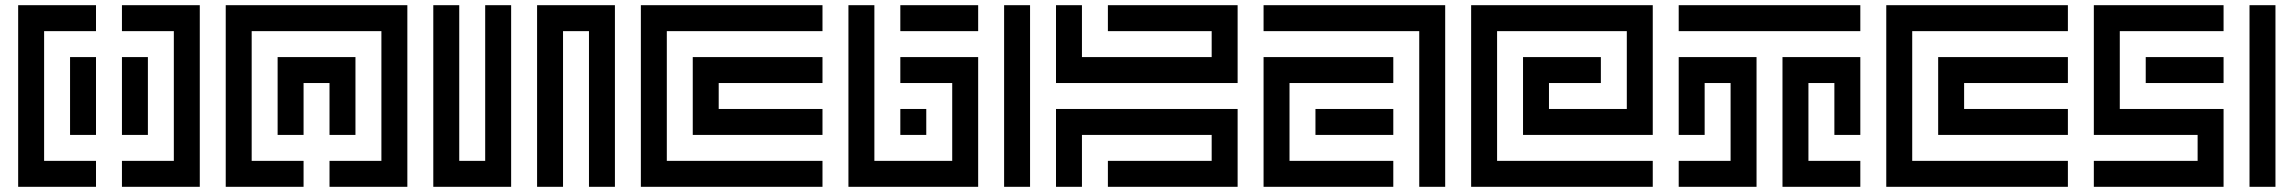

<svg xmlns="http://www.w3.org/2000/svg" viewBox="-20 -720 8840 740"><path d="M50 -700V0H350V-100H150V-600H350V-700ZM450 -700V-600H650V-100H450V0H750V-700ZM350 -200V-500H250V-200ZM450 -500V-200H550V-500Z M1550 -700H850V0H1150V-100H950V-600H1450V-100H1250V0H1550ZM1350 -200V-500H1050V-200H1150V-400H1250V-200Z M1750 -100V-700H1650V0H1950V-700H1850V-100ZM2350 -700H2050V0H2150V-600H2250V0H2350Z M2450 -700V0H3150V-100H2550V-600H3150V-700ZM2650 -500V-200H3150V-300H2750V-400H3150V-500Z M3450 -400H3650V-100H3350V-700H3250V0H3750V-500H3450ZM3750 -600V-700H3450V-600ZM3850 0H3950V-700H3850ZM3450 -300V-200H3550V-300Z M4250 -700V-600H4650V-500H4150V-700H4050V-400H4750V-700ZM4050 -300V0H4150V-200H4650V-100H4250V0H4750V-300Z M4850 -700V-600H5450V0H5550V-700ZM4850 -500V0H5350V-100H4950V-400H5350V-500ZM5350 -200V-300H5050V-200Z M6350 -700H5650V0H6350V-100H5750V-600H6250V-300H5950V-400H6150V-500H5850V-200H6350Z M6450 -600H7150V-700H6450ZM6450 -500V-200H6550V-400H6650V-100H6450V0H6750V-500ZM6850 -500V0H7150V-100H6950V-400H7050V-200H7150V-500Z M7250 -700V0H7950V-100H7350V-600H7950V-700ZM7450 -500V-200H7950V-300H7550V-400H7950V-500Z M8050 -700V-200H8450V-100H8050V0H8550V-300H8150V-600H8550V-700ZM8650 0H8750V-700H8650ZM8550 -400V-500H8250V-400Z"/></svg>

Font: Mourier
Style: Regular
Weight: 400
Designer: Eric Mourier
Foundry: Velvetyne Type Foundry
Version: Version 2.000;hotconv 1.0.109;makeotfexe 2.5.65596